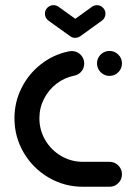

<svg xmlns="http://www.w3.org/2000/svg" viewBox="-20 -713 508 733"><path d="M35.2 -261.5Q35.2 -323.3 62.4 -377.4Q89.6 -431.5 137 -468.3Q184.4 -505.2 243.3 -517Q248.9 -518.1 254.1 -518.1Q266.7 -518.1 277.6 -511.9Q288.5 -505.6 295 -494.6Q301.5 -483.7 301.5 -470.7Q301.5 -453.7 291.1 -440.7Q280.7 -427.8 264.4 -424.4Q226.7 -417 196.1 -393.7Q165.6 -370.4 148 -335.7Q130.4 -301.1 130.4 -261.5Q130.4 -216.3 152.8 -178.1Q175.2 -140 213.3 -117.6Q251.5 -95.2 296.7 -95.2H398.1Q417.8 -95.2 431.7 -81.3Q445.6 -67.4 445.6 -47.8Q445.6 -27.8 431.7 -13.9Q417.8 0 398.1 0H296.7Q225.6 0 165.6 -35.2Q105.6 -70.4 70.4 -130.4Q35.2 -190.4 35.2 -261.5ZM350.4 -471.1Q350.4 -484.1 356.9 -495Q363.3 -505.9 374.3 -512.2Q385.2 -518.5 398.1 -518.5Q417.8 -518.5 431.7 -504.6Q445.6 -490.7 445.6 -471.1Q445.6 -451.1 431.7 -437.2Q417.8 -423.3 398.1 -423.3Q385.2 -423.3 374.3 -429.6Q363.3 -435.9 356.9 -447Q350.4 -458.1 350.4 -471.1ZM151.5 -660.7Q151.5 -674.1 161.1 -683.7Q170.7 -693.3 184.1 -693.3Q195.2 -693.3 203.7 -687L286.7 -627.4Q293 -623 296.5 -615.9Q300 -608.9 300 -601.1Q300 -587.8 290.4 -578.1Q280.7 -568.5 267.4 -568.5Q256.3 -568.5 247.8 -574.8L164.8 -634.4Q158.5 -638.9 155 -645.9Q151.5 -653 151.5 -660.7ZM350 -693.3Q363.3 -693.3 373 -683.7Q382.6 -674.1 382.6 -660.7Q382.6 -653 379.1 -645.9Q375.6 -638.9 369.3 -634.4L286.3 -574.4L247.8 -627L330.4 -686.7Q339.6 -693.3 350 -693.3Z"/></svg>

Font: 26F Galaxy Sans Extra Bold
Style: Regular
Weight: 800
Designer: C₂₉H₂₅N₃O₅
Version: Version 1.100